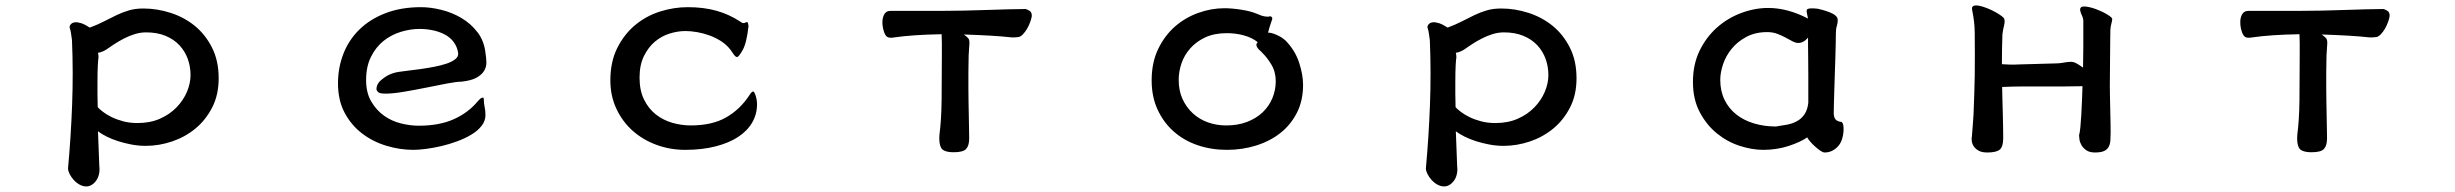

<svg xmlns="http://www.w3.org/2000/svg" viewBox="-20 -501 9040 707"><path d="M236.3 -401.4Q236.3 -407.2 241.7 -412.6Q247.1 -418 256.3 -418.9Q265.6 -419.9 279.3 -415.5Q293 -411.1 310.5 -399.4Q339.8 -410.2 363.3 -422.4Q386.7 -434.6 409.2 -445.3Q431.6 -456.1 455.1 -462.9Q478.5 -469.7 507.8 -469.7Q558.6 -469.7 608.4 -453.6Q658.2 -437.5 697.3 -405.8Q736.3 -374 760.7 -325.7Q785.2 -277.3 785.2 -212.9Q785.2 -151.4 761.2 -105Q737.3 -58.6 699.2 -27.3Q661.1 3.9 613.3 20Q565.4 36.1 516.6 36.1Q490.2 36.1 464.4 31.2Q438.5 26.4 415.5 19Q392.6 11.7 373 2Q353.5 -7.8 340.8 -17.6L345.7 111.3Q347.7 127.9 344.2 141.6Q340.8 155.3 333.5 165Q326.2 174.8 316.9 180.2Q307.6 185.5 297.9 185.5Q285.2 185.5 272.9 178.7Q260.7 171.9 251.5 161.6Q242.2 151.4 236.3 139.6Q230.5 127.9 230.5 119.1Q241.2 2 245.6 -116.2Q250 -234.4 245.1 -352.5Q243.2 -368.2 241.7 -377Q240.2 -385.7 239.3 -390.1Q238.3 -394.5 237.3 -396.5Q236.3 -398.4 236.3 -401.4ZM338.9 -197.3Q338.9 -179.7 338.9 -155.8Q338.9 -131.8 339.8 -106.4Q345.7 -99.6 358.9 -89.4Q372.1 -79.1 391.1 -69.8Q410.2 -60.5 434.1 -54.2Q458 -47.9 486.3 -47.9Q533.2 -47.9 569.3 -64Q605.5 -80.1 630.4 -106Q655.3 -131.8 668.5 -163.1Q681.6 -194.3 681.6 -224.6Q681.6 -255.9 671.4 -284.2Q661.1 -312.5 640.6 -334.5Q620.1 -356.4 589.4 -369.1Q558.6 -381.8 517.6 -381.8Q497.1 -381.8 476.6 -375.5Q456.1 -369.1 437 -359.4Q418 -349.6 401.4 -338.9Q384.8 -328.1 371.1 -318.4Q365.2 -314.5 356.9 -311Q348.6 -307.6 340.8 -306.6Q341.8 -301.8 342.3 -298.8Q342.8 -295.9 342.8 -289.1Q341.8 -287.1 340.3 -262.7Q338.9 -238.3 338.9 -197.3Z M1530.3 -474.6Q1565.4 -474.6 1605 -464.8Q1644.5 -455.1 1679.2 -434.6Q1713.9 -414.1 1738.3 -382.3Q1762.7 -350.6 1767.6 -306.6Q1770.5 -289.1 1771 -272Q1771.5 -254.9 1762.7 -240.2Q1753.9 -225.6 1734.4 -214.8Q1714.8 -204.1 1678.7 -200.2Q1661.1 -200.2 1625.5 -193.4Q1589.8 -186.5 1548.8 -178.2Q1507.8 -169.9 1467.3 -163.1Q1426.8 -156.2 1399.4 -156.2Q1377 -156.2 1371.6 -162.6Q1366.2 -168.9 1366.2 -172.9Q1366.2 -188.5 1378.9 -202.1Q1397.5 -218.8 1413.6 -226.1Q1429.7 -233.4 1448.2 -236.3Q1460 -238.3 1481.4 -240.7Q1502.9 -243.2 1527.8 -246.6Q1552.7 -250 1578.1 -254.9Q1603.5 -259.8 1624 -266.6Q1644.5 -273.4 1656.7 -283.2Q1668.9 -293 1667 -306.6Q1663.1 -330.1 1649.9 -347.2Q1636.7 -364.3 1616.7 -374.5Q1596.7 -384.8 1573.2 -389.6Q1549.8 -394.5 1525.4 -394.5Q1491.2 -394.5 1456.1 -383.8Q1420.9 -373 1392.6 -350.6Q1364.3 -328.1 1346.2 -292Q1328.1 -255.9 1328.1 -206.1Q1328.1 -159.2 1347.2 -127Q1366.2 -94.7 1394.5 -74.7Q1422.9 -54.7 1457 -46.4Q1491.2 -38.1 1521.5 -38.1Q1597.7 -38.1 1650.9 -62Q1704.1 -85.9 1738.3 -127Q1746.1 -135.7 1750 -138.7Q1753.9 -141.6 1757.8 -141.6Q1761.7 -141.6 1761.7 -133.8Q1761.7 -120.1 1764.6 -106.9Q1767.6 -93.8 1767.6 -77.1Q1767.6 -55.7 1753.4 -37.6Q1739.3 -19.5 1715.8 -5.4Q1692.4 8.8 1663.1 19.5Q1633.8 30.3 1604.5 37.1Q1575.2 43.9 1547.9 47.4Q1520.5 50.8 1502 50.8Q1452.1 50.8 1402.3 35.6Q1352.5 20.5 1313 -9.8Q1273.4 -40 1249 -85.9Q1224.6 -131.8 1224.6 -194.3Q1224.6 -252 1244.6 -303.2Q1264.6 -354.5 1303.7 -392.6Q1342.8 -430.7 1399.9 -452.6Q1457 -474.6 1530.3 -474.6Z M2726.6 -418.9Q2733.4 -420.9 2734.4 -415.5Q2735.4 -410.2 2736.3 -405.3Q2729.5 -342.8 2714.8 -316.9Q2700.2 -291 2694.3 -291Q2688.5 -291 2681.6 -300.8Q2674.8 -310.5 2670.9 -316.4Q2656.2 -335.9 2635.7 -349.1Q2615.2 -362.3 2592.3 -370.6Q2569.3 -378.9 2546.4 -382.8Q2523.4 -386.7 2503.9 -386.7Q2475.6 -386.7 2445.8 -377.4Q2416 -368.2 2391.6 -347.7Q2367.2 -327.1 2351.1 -294.4Q2335 -261.7 2335 -214.8Q2335 -168 2351.6 -134.3Q2368.2 -100.6 2395 -79.6Q2421.9 -58.6 2455.6 -48.8Q2489.3 -39.1 2523.4 -39.1Q2601.6 -39.1 2653.3 -68.4Q2705.1 -97.7 2740.2 -151.4Q2748 -164.1 2752.9 -164.1Q2757.8 -164.1 2762.7 -148.4Q2767.6 -132.8 2767.6 -117.2Q2767.6 -80.1 2749.5 -49.3Q2731.4 -18.6 2697.8 3.4Q2664.1 25.4 2614.7 38.1Q2565.4 50.8 2502.9 50.8Q2447.3 50.8 2397 32.2Q2346.7 13.7 2309.1 -20Q2271.5 -53.7 2249.5 -101.1Q2227.5 -148.4 2227.5 -205.1Q2227.5 -273.4 2252.9 -324.2Q2278.3 -375 2318.8 -408.7Q2359.4 -442.4 2410.2 -458.5Q2460.9 -474.6 2512.7 -474.6Q2571.3 -474.6 2618.2 -461.4Q2665 -448.2 2705.1 -421.9Q2713.9 -415 2719.2 -416Q2724.6 -417 2726.6 -418.9Z M3241.2 -371.1Q3235.4 -379.9 3231.9 -395Q3228.5 -410.2 3229.5 -424.8Q3230.5 -439.5 3237.3 -450.2Q3244.1 -460.9 3258.8 -460.9H3440.4Q3483.4 -460.9 3528.8 -461.9Q3574.2 -462.9 3616.7 -464.4Q3659.2 -465.8 3695.3 -466.8Q3731.4 -467.8 3755.9 -467.8Q3759.8 -467.8 3770 -461.9Q3780.3 -456.1 3779.3 -441.4Q3778.3 -433.6 3773.9 -420.9Q3769.5 -408.2 3762.2 -395.5Q3754.9 -382.8 3745.6 -373.5Q3736.3 -364.3 3727.5 -364.3Q3721.7 -363.3 3716.3 -363.3Q3710.9 -363.3 3705.1 -363.3Q3669.9 -367.2 3628.4 -369.6Q3586.9 -372.1 3529.3 -374Q3540 -366.2 3544.9 -360.8Q3549.8 -355.5 3549.8 -342.8Q3549.8 -341.8 3549.3 -335Q3548.8 -328.1 3548.3 -319.8Q3547.9 -311.5 3547.4 -304.7Q3546.9 -297.9 3546.9 -297.9Q3545.9 -264.6 3545.9 -235.8Q3545.9 -207 3545.9 -177.7Q3545.9 -156.2 3546.4 -128.9Q3546.9 -101.6 3547.4 -75.2Q3547.9 -48.8 3548.3 -25.9Q3548.8 -2.9 3548.8 8.8Q3548.8 35.2 3537.6 47.4Q3526.4 59.6 3492.2 59.6Q3454.1 59.6 3445.3 43Q3436.5 26.4 3439.5 -6.8Q3446.3 -57.6 3447.3 -131.8Q3448.2 -206.1 3448.2 -300.8Q3448.2 -323.2 3448.2 -342.8Q3448.2 -362.3 3447.3 -375Q3391.6 -374 3349.6 -371.1Q3307.6 -368.2 3273.4 -363.3Q3265.6 -361.3 3255.9 -362.3Q3246.1 -363.3 3241.2 -371.1Z M4660.2 -440.4Q4665 -437.5 4665 -431.6Q4663.1 -424.8 4658.7 -412.6Q4654.3 -400.4 4649.4 -380.9Q4659.2 -380.9 4669.9 -377Q4680.7 -373 4689.9 -368.2Q4699.2 -363.3 4705.6 -358.4Q4711.9 -353.5 4713.9 -351.6Q4749 -315.4 4763.7 -270.5Q4778.3 -225.6 4778.3 -188.5Q4778.3 -130.9 4755.9 -86.4Q4733.4 -42 4695.3 -11.7Q4657.2 18.6 4606 34.7Q4554.7 50.8 4498 50.8Q4440.4 50.8 4390.1 33.7Q4339.8 16.6 4302.2 -16.6Q4264.6 -49.8 4242.7 -97.2Q4220.7 -144.5 4220.7 -205.1Q4220.7 -270.5 4244.6 -320.3Q4268.6 -370.1 4306.6 -403.3Q4344.7 -436.5 4392.6 -453.6Q4440.4 -470.7 4488.3 -470.7Q4516.6 -470.7 4550.8 -465.3Q4585 -460 4608.4 -450.2Q4626 -442.4 4634.8 -440.9Q4643.6 -439.5 4647.5 -439.5Q4651.4 -439.5 4653.3 -440.4Q4655.3 -441.4 4660.2 -440.4ZM4627 -307.6Q4625 -310.5 4620.1 -314.5Q4615.2 -318.4 4611.3 -323.7Q4607.4 -329.1 4606.4 -334.5Q4605.5 -339.8 4611.3 -345.7Q4590.8 -362.3 4560.5 -370.6Q4530.3 -378.9 4498 -378.9Q4451.2 -378.9 4418 -363.3Q4384.8 -347.7 4362.8 -322.8Q4340.8 -297.9 4330.6 -267.6Q4320.3 -237.3 4320.3 -207Q4320.3 -167 4334.5 -136.2Q4348.6 -105.5 4372.6 -83.5Q4396.5 -61.5 4428.2 -50.3Q4460 -39.1 4495.1 -39.1Q4538.1 -39.1 4572.3 -52.2Q4606.4 -65.4 4629.9 -87.9Q4653.3 -110.4 4665.5 -140.1Q4677.7 -169.9 4677.7 -202.1Q4677.7 -236.3 4661.6 -263.2Q4645.5 -290 4627 -307.6Z M5236.3 -401.4Q5236.3 -407.2 5241.7 -412.6Q5247.1 -418 5256.3 -418.9Q5265.6 -419.9 5279.3 -415.5Q5293 -411.1 5310.5 -399.4Q5339.8 -410.2 5363.3 -422.4Q5386.7 -434.6 5409.2 -445.3Q5431.6 -456.1 5455.1 -462.9Q5478.5 -469.7 5507.8 -469.7Q5558.6 -469.7 5608.4 -453.6Q5658.2 -437.5 5697.3 -405.8Q5736.3 -374 5760.7 -325.7Q5785.2 -277.3 5785.2 -212.9Q5785.2 -151.4 5761.2 -105Q5737.3 -58.6 5699.2 -27.3Q5661.1 3.9 5613.3 20Q5565.4 36.1 5516.6 36.1Q5490.2 36.1 5464.4 31.2Q5438.5 26.4 5415.5 19Q5392.6 11.7 5373 2Q5353.5 -7.8 5340.8 -17.6L5345.7 111.3Q5347.7 127.9 5344.2 141.6Q5340.8 155.3 5333.5 165Q5326.2 174.8 5316.9 180.2Q5307.6 185.5 5297.9 185.5Q5285.2 185.5 5272.9 178.7Q5260.7 171.9 5251.5 161.6Q5242.2 151.4 5236.3 139.6Q5230.5 127.9 5230.5 119.1Q5241.2 2 5245.6 -116.2Q5250 -234.4 5245.1 -352.5Q5243.2 -368.2 5241.7 -377Q5240.2 -385.7 5239.3 -390.1Q5238.3 -394.5 5237.3 -396.5Q5236.3 -398.4 5236.3 -401.4ZM5338.9 -197.3Q5338.9 -179.7 5338.9 -155.8Q5338.9 -131.8 5339.8 -106.4Q5345.7 -99.6 5358.9 -89.4Q5372.1 -79.1 5391.1 -69.8Q5410.2 -60.5 5434.1 -54.2Q5458 -47.9 5486.3 -47.9Q5533.2 -47.9 5569.3 -64Q5605.5 -80.1 5630.4 -106Q5655.3 -131.8 5668.5 -163.1Q5681.6 -194.3 5681.6 -224.6Q5681.6 -255.9 5671.4 -284.2Q5661.1 -312.5 5640.6 -334.5Q5620.1 -356.4 5589.4 -369.1Q5558.6 -381.8 5517.6 -381.8Q5497.1 -381.8 5476.6 -375.5Q5456.1 -369.1 5437 -359.4Q5418 -349.6 5401.4 -338.9Q5384.8 -328.1 5371.1 -318.4Q5365.2 -314.5 5356.9 -311Q5348.6 -307.6 5340.8 -306.6Q5341.8 -301.8 5342.3 -298.8Q5342.8 -295.9 5342.8 -289.1Q5341.8 -287.1 5340.3 -262.7Q5338.9 -238.3 5338.9 -197.3Z M6637.7 -432.6Q6635.7 -440.4 6635.3 -443.8Q6634.8 -447.3 6634.3 -448.7Q6633.8 -450.2 6633.8 -451.7Q6633.8 -453.1 6632.8 -457Q6632.8 -460 6632.8 -462.9Q6632.8 -465.8 6636.2 -467.8Q6639.6 -469.7 6648.4 -470.2Q6657.2 -470.7 6673.8 -468.8Q6708 -460.9 6727.5 -451.2Q6747.1 -441.4 6747.1 -426.8Q6747.1 -416 6743.7 -405.3Q6740.2 -394.5 6740.2 -377.9Q6740.2 -365.2 6739.7 -341.3Q6739.3 -317.4 6738.3 -288.1Q6737.3 -258.8 6736.3 -227.1Q6735.4 -195.3 6734.4 -167Q6733.4 -138.7 6732.9 -116.7Q6732.4 -94.7 6732.4 -85Q6732.4 -69.3 6738.8 -61.5Q6745.1 -53.7 6761.7 -51.8Q6766.6 -46.9 6767.6 -40Q6768.6 -33.2 6768.6 -22.5Q6766.6 19.5 6746.1 40Q6725.6 60.5 6699.2 60.5Q6692.4 60.5 6682.6 53.7Q6672.9 46.9 6662.6 37.6Q6652.3 28.3 6644.5 19Q6636.7 9.8 6634.8 4.9Q6609.4 22.5 6565.9 36.6Q6522.5 50.8 6472.7 50.8Q6431.6 50.8 6386.2 36.1Q6340.8 21.5 6302.7 -9.3Q6264.6 -40 6239.3 -87.4Q6213.9 -134.8 6213.9 -199.2Q6213.9 -263.7 6238.3 -314Q6262.7 -364.3 6302.2 -399.4Q6341.8 -434.6 6391.6 -453.1Q6441.4 -471.7 6491.2 -471.7Q6562.5 -471.7 6637.7 -432.6ZM6638.7 -122.1Q6638.7 -183.6 6638.7 -224.6Q6638.7 -265.6 6638.2 -292.5Q6637.7 -319.3 6637.7 -335Q6637.7 -350.6 6637.7 -362.3Q6621.1 -342.8 6601.6 -342.8Q6591.8 -342.8 6580.1 -349.1Q6568.4 -355.5 6554.7 -362.8Q6541 -370.1 6524.4 -376.5Q6507.8 -382.8 6487.3 -382.8Q6443.4 -382.8 6410.6 -365.2Q6377.9 -347.7 6356.4 -321.3Q6335 -294.9 6324.7 -264.2Q6314.5 -233.4 6314.5 -207Q6314.5 -166 6330.1 -133.8Q6345.7 -101.6 6373.5 -79.6Q6401.4 -57.6 6439 -46.4Q6476.6 -35.2 6519.5 -35.2Q6540 -38.1 6560.5 -42Q6581.1 -45.9 6597.7 -55.2Q6614.3 -64.5 6625 -80.6Q6635.7 -96.7 6638.7 -122.1Z M7352.5 -180.7Q7352.5 -159.2 7353.5 -132.8Q7354.5 -106.4 7355 -80.1Q7355.5 -53.7 7356 -30.3Q7356.4 -6.8 7356.4 7.8Q7356.4 39.1 7343.8 49.8Q7331.1 60.5 7297.9 60.5Q7278.3 60.5 7266.6 54.2Q7254.9 47.9 7248.5 38.6Q7242.2 29.3 7240.7 19Q7239.3 8.8 7241.2 0Q7243.2 -24.4 7244.6 -43.5Q7246.1 -62.5 7247.1 -80.1Q7248 -97.7 7248.5 -116.7Q7249 -135.7 7250 -159.2Q7251 -181.6 7251.5 -220.2Q7252 -258.8 7252 -299.8Q7252 -341.8 7251.5 -381.8Q7251 -421.9 7242.2 -462.9Q7239.3 -475.6 7246.6 -479Q7253.9 -482.4 7267.1 -480Q7280.3 -477.5 7296.4 -471.2Q7312.5 -464.8 7326.7 -457Q7340.8 -449.2 7350.6 -441.9Q7360.4 -434.6 7360.4 -430.7Q7363.3 -421.9 7359.4 -406.7Q7355.5 -391.6 7353.5 -375Q7352.5 -350.6 7352.1 -324.2Q7351.6 -297.9 7351.6 -264.6Q7362.3 -263.7 7380.9 -263.2Q7399.4 -262.7 7413.1 -263.7L7552.7 -267.6Q7563.5 -267.6 7579.6 -270.5Q7595.7 -273.4 7606.4 -273.4Q7613.3 -273.4 7621.6 -270Q7629.9 -266.6 7650.4 -252Q7651.4 -287.1 7651.4 -328.6Q7651.4 -370.1 7651.4 -422.9Q7651.4 -433.6 7646.5 -443.4Q7641.6 -453.1 7639.6 -463.9Q7638.7 -478.5 7657.2 -477.1Q7675.8 -475.6 7698.2 -467.3Q7720.7 -459 7739.3 -447.8Q7757.8 -436.5 7757.8 -431.6Q7757.8 -424.8 7754.9 -415Q7752 -405.3 7751 -391.6Q7751 -379.9 7750.5 -356.4Q7750 -333 7750 -304.2Q7750 -275.4 7749.5 -244.1Q7749 -212.9 7749 -185.5Q7749 -168.9 7749.5 -146Q7750 -123 7750.5 -99.1Q7751 -75.2 7751.5 -52.2Q7752 -29.3 7752 -13.7Q7752 2.9 7751 16.6Q7750 30.3 7744.6 40Q7739.3 49.8 7727.5 55.2Q7715.8 60.5 7694.3 60.5Q7674.8 60.5 7663.1 52.7Q7651.4 44.9 7645 34.2Q7638.7 23.4 7637.2 12.7Q7635.7 2 7635.7 -2.9Q7638.7 -12.7 7640.6 -33.2Q7642.6 -53.7 7644 -79.1Q7645.5 -104.5 7646.5 -132.3Q7647.5 -160.2 7648.4 -183.6Q7614.3 -182.6 7576.2 -182.6Q7538.1 -182.6 7501 -182.6Q7463.9 -182.6 7428.2 -182.6Q7392.6 -182.6 7352.5 -180.7Z M8241.2 -371.1Q8235.4 -379.9 8231.9 -395Q8228.5 -410.2 8229.5 -424.8Q8230.5 -439.5 8237.3 -450.2Q8244.1 -460.9 8258.8 -460.9H8440.4Q8483.4 -460.9 8528.8 -461.9Q8574.2 -462.9 8616.7 -464.4Q8659.2 -465.8 8695.3 -466.8Q8731.4 -467.8 8755.9 -467.8Q8759.8 -467.8 8770 -461.9Q8780.3 -456.1 8779.3 -441.4Q8778.3 -433.6 8773.9 -420.9Q8769.5 -408.2 8762.2 -395.5Q8754.9 -382.8 8745.6 -373.5Q8736.3 -364.3 8727.5 -364.3Q8721.7 -363.3 8716.3 -363.3Q8710.9 -363.3 8705.1 -363.3Q8669.9 -367.2 8628.4 -369.6Q8586.9 -372.1 8529.3 -374Q8540 -366.2 8544.9 -360.8Q8549.8 -355.5 8549.8 -342.8Q8549.8 -341.8 8549.3 -335Q8548.8 -328.1 8548.3 -319.8Q8547.9 -311.5 8547.4 -304.7Q8546.9 -297.9 8546.9 -297.9Q8545.9 -264.6 8545.9 -235.8Q8545.9 -207 8545.9 -177.7Q8545.9 -156.2 8546.4 -128.9Q8546.9 -101.6 8547.4 -75.2Q8547.9 -48.8 8548.3 -25.9Q8548.8 -2.9 8548.8 8.8Q8548.8 35.2 8537.6 47.4Q8526.4 59.6 8492.2 59.6Q8454.1 59.6 8445.3 43Q8436.5 26.4 8439.5 -6.8Q8446.3 -57.6 8447.3 -131.8Q8448.2 -206.1 8448.2 -300.8Q8448.2 -323.2 8448.2 -342.8Q8448.2 -362.3 8447.3 -375Q8391.6 -374 8349.6 -371.1Q8307.6 -368.2 8273.4 -363.3Q8265.6 -361.3 8255.9 -362.3Q8246.1 -363.3 8241.2 -371.1Z"/></svg>

Font: JasonHandwriting1
Style: Regular
Weight: 400
Version: Version 1.48.20